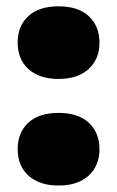

<svg xmlns="http://www.w3.org/2000/svg" viewBox="-20 -578 372 608"><path d="M165.5 9.5Q105 9.5 70.5 -21.5Q36 -52.5 36 -105.5Q36 -158.5 69.8 -189.5Q103.5 -220.5 165.5 -220.5Q228 -220.5 261.5 -189Q295 -157.5 295 -105.5Q295 -53.5 260.8 -22Q226.5 9.5 165.5 9.5ZM165.5 -328Q105 -328 70.5 -359Q36 -390 36 -443Q36 -496 69.8 -527Q103.5 -558 165.5 -558Q228 -558 261.5 -526.5Q295 -495 295 -443Q295 -391 260.8 -359.5Q226.5 -328 165.5 -328Z"/></svg>

Font: Encode Sans Exp XBd
Style: Regular
Weight: 800
Width: 7
Designer: Multiple Designers
Foundry: Impallari Type
Version: Version 3.002; ttfautohint (v1.8.3) -l 8 -r 50 -G 200 -x 14 